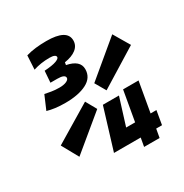

<svg xmlns="http://www.w3.org/2000/svg" viewBox="-163 -831 920 960"><g transform="rotate(-30 296.5 -351.5)"><path d="M395 0 403.8 -49.3H249L250 -50.8L321.8 -285.6H414.6L365.7 -128.9H417.5L447.8 -301.8H537.1L506.8 -128.9H540.5L526.9 -49.3H493.2L484.4 0ZM164.1 -387.2Q132.8 -387.2 107.2 -390.6Q81.5 -394 61.5 -399.9L95.2 -478.5Q110.8 -475.6 131.1 -471.9Q151.4 -468.3 177.7 -468.3Q202.1 -468.3 217.8 -475.3Q233.4 -482.4 233.4 -492.7Q233.4 -512.2 189 -512.2H149.9L154.8 -578.6Q201.2 -581.5 222.4 -589.4Q243.7 -597.2 243.7 -606.4Q243.7 -622.6 207 -622.6Q157.2 -622.6 113.8 -608.4L118.2 -688.5Q144.5 -696.3 174.1 -699.7Q203.6 -703.1 235.8 -703.1Q355 -703.1 355 -638.2Q355 -608.9 330.8 -589.8Q306.6 -570.8 263.7 -564.5L261.2 -549.8Q335 -535.2 335 -484.4Q335 -435.5 288.3 -411.4Q241.7 -387.2 164.1 -387.2ZM374 -338.9 338.4 -400.4 538.6 -567.4 593.3 -474.6ZM90.3 -119.1 37.6 -214.4 252.4 -343.8 287.1 -281.7Z"/></g></svg>

Font: Cascadia Code PL SemiBold
Style: Italic
Weight: 600
Italic angle: -10°
Monospace: yes
Designer: Aaron Bell
Foundry: Saja Typeworks
Version: Version 2404.023; ttfautohint (v1.8.4)